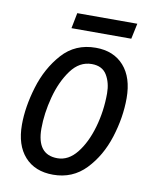

<svg xmlns="http://www.w3.org/2000/svg" viewBox="-79 -734 643 803"><g transform="rotate(10 242.5 -332.5)"><path d="M201 9Q284 9 339.5 -49Q395 -107 422 -192Q449 -277 449 -359Q449 -447 405.5 -496Q362 -545 286 -545Q199 -545 144 -483.5Q89 -422 63 -336Q37 -250 37 -175Q37 -88 80.5 -39.5Q124 9 201 9ZM207 -62Q120 -62 120 -173Q120 -237 138.5 -307Q157 -377 193 -426Q229 -475 281 -475Q326 -475 345.5 -442.5Q365 -410 365 -365Q365 -290 345 -220.5Q325 -151 289.5 -106.5Q254 -62 207 -62ZM171 -608 184 -674H439L425 -608Z"/></g></svg>

Font: Noto Sans UI SemiCondensed
Style: Italic
Weight: 400
Width: 4
Italic angle: -12°
Designer: Monotype Design Team
Foundry: Monotype Imaging Inc.
Version: Version 1.901